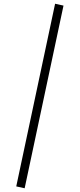

<svg xmlns="http://www.w3.org/2000/svg" viewBox="-20 -725 428 1028"><path d="M275 -705 320 -695 112 283 67 273Z"/></svg>

Font: Ysabeau Infant Semilight
Style: Italic
Weight: 300
Italic angle: -12°
Designer: Christian Thalmann (Catharsis Fonts)
Version: Version 0.003